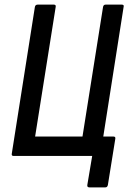

<svg xmlns="http://www.w3.org/2000/svg" viewBox="-20 -675 556 831"><path d="M367 136Q356 136 358 125L379 0H39Q29 0 31 -10L131 -645Q133 -655 143 -655H213Q223 -655 221 -645L132 -84H337L426 -645Q428 -655 437 -655H507Q518 -655 515 -645L427 -84H471Q481 -84 479 -74L447 125Q445 136 436 136Z"/></svg>

Font: Sofia Sans Condensed SemiBold
Style: Italic
Weight: 600
Italic angle: -9°
Version: Version 4.100